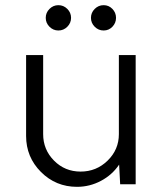

<svg xmlns="http://www.w3.org/2000/svg" viewBox="-20 -713 625 743"><path d="M240.5 -609.5Q226 -595 206 -595Q186 -595 171.5 -609.5Q157 -624 157 -644Q157 -664 171.5 -678.5Q186 -693 206 -693Q226 -693 240.5 -678.5Q255 -664 255 -644Q255 -624 240.5 -609.5ZM415 -609.5Q401 -595 381 -595Q361 -595 346.5 -609.5Q332 -624 332 -644Q332 -664 346.5 -678.5Q361 -693 381 -693Q401 -693 415 -678.5Q429 -664 429 -644Q429 -624 415 -609.5ZM440 -500H505V0H445L441 -76Q414 -36 370.5 -13Q327 10 278 10Q196 10 138.5 -47.5Q81 -105 81 -187V-500H147V-194Q147 -134 189 -91.5Q231 -49 292 -49Q353 -49 396.5 -91.5Q440 -134 440 -194Z"/></svg>

Font: Orkney Light
Style: Regular
Weight: 300
Designer: Samuel Oakes and Alfredo Marco Pradil
Foundry: Alfredo Marco Pradil
Version: 1.0; ttfautohint (v1.5)